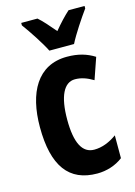

<svg xmlns="http://www.w3.org/2000/svg" viewBox="-118 -829 635 902"><g transform="rotate(-15 199.5 -378.0)"><path d="M172 -606H292C313 -648 357 -714 386 -754V-766H308C283 -743 262 -721 232 -685C204 -718 179 -747 157 -766H78V-754C107 -715 153 -645 172 -606ZM241 10C286 10 331 -4 366 -31V-142C330 -116 293 -102 256 -102C198 -102 169 -158 169 -271C169 -384 199 -445 253 -445C283 -445 311 -435 341 -417L377 -521C339 -545 297 -557 244 -557C100 -557 36 -437 36 -270C36 -80 104 10 241 10Z"/></g></svg>

Font: Noto Sans Thai Looped ExtraCondensed
Style: Bold
Weight: 700
Width: 2
Designer: Sasikarn Vongin, Ben Mitchell
Foundry: The Fontpad Ltd
Version: Version 1.001